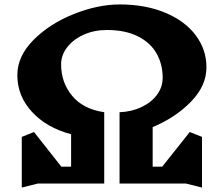

<svg xmlns="http://www.w3.org/2000/svg" viewBox="-20 -826 1007 864"><path d="M889 -210V18L817 0H518V-321Q572 -323 616.5 -344Q661 -365 686.5 -399.5Q712 -434 712 -476Q712 -537 684.5 -585.5Q657 -634 600.5 -662.5Q544 -691 461 -691Q404 -691 357 -670Q310 -649 282.5 -613.5Q255 -578 255 -536Q255 -455 304.5 -395Q354 -335 449 -321V0H150L78 18V-210L133 -232L256 -76H300V-222Q190 -251 124 -322.5Q58 -394 58 -488Q58 -573 131 -646.5Q204 -720 312.5 -763Q421 -806 519 -806Q634 -806 723 -769Q812 -732 860.5 -667.5Q909 -603 909 -523Q909 -440 839.5 -368.5Q770 -297 667 -254V-76H710L834 -232Z"/></svg>

Font: InknutAntiqua
Style: Bold
Weight: 700
Designer: Claus Eggers Srensen
Foundry: Claus Eggers Srensen
Version: Version 1.000; ttfautohint (v1.2) -l 7 -r 28 -G 50 -x 13 -D 